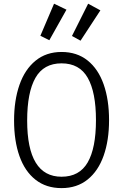

<svg xmlns="http://www.w3.org/2000/svg" viewBox="-20 -991 655 1022"><path d="M307.7 10.3Q225.6 10.3 169 -34.4Q112.3 -79 83.6 -160Q54.9 -241 54.9 -349.7Q54.9 -456.9 83.6 -539.2Q112.3 -621.5 169.2 -667.9Q226.2 -714.4 307.7 -714.4Q389.7 -714.4 446.4 -669Q503.1 -623.6 531.8 -541.8Q560.5 -460 560.5 -351.3Q560.5 -244.1 531.8 -162.6Q503.1 -81 446.4 -35.4Q389.7 10.3 307.7 10.3ZM307.7 -653.8Q212.3 -653.8 168.5 -576.4Q124.6 -499 124.6 -349.7Q124.6 -50.3 307.7 -50.3Q402.6 -50.3 446.7 -126.4Q490.8 -202.6 490.8 -351.3Q490.8 -500 446.9 -576.9Q403.1 -653.8 307.7 -653.8ZM242.6 -776.9 194.9 -800.5 267.7 -971.3 333.8 -939.5ZM408.7 -774.4 363.1 -799.5 449.2 -971.3 514.4 -935.9Z"/></svg>

Font: Fira Code Fixed Light
Style: Regular
Weight: 300
Monospace: yes
Designer: Carrois Corporate, Edenspiekermann AG, Nikita Prokopov
Foundry: Carrois Corporate, Edenspiekermann AG, Nikita Prokopov
Version: Version 5.002